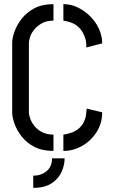

<svg xmlns="http://www.w3.org/2000/svg" viewBox="-20 -726 547 930"><path d="M141 184V125Q178 125 205 103.5Q232 82 232 41H293Q293 73 278.5 106Q264 139 230.5 161.5Q197 184 141 184ZM239 5Q184 5 146 -15Q108 -35 84.5 -65.5Q61 -96 50 -127.5Q39 -159 39 -181V-518Q39 -541 50 -572.5Q61 -604 84.5 -634.5Q108 -665 146 -685.5Q184 -706 239 -706V-626Q206 -626 183.5 -613.5Q161 -601 146.5 -583.5Q132 -566 126 -548Q120 -530 120 -518V-181Q120 -169 126.5 -151Q133 -133 147 -115.5Q161 -98 184 -86Q207 -74 239 -74ZM287 5V-74Q305 -76 326.5 -83.5Q348 -91 366 -107.5Q384 -124 392 -150Q395 -158 396.5 -167Q398 -176 398 -184Q399 -189 399.5 -193.5Q400 -198 400 -200L475 -182Q475 -129 448 -86.5Q421 -44 378 -19.5Q335 5 287 5ZM398 -496Q398 -500 398 -504Q398 -508 398 -512Q397 -520 396 -527.5Q395 -535 392 -543Q382 -572 366.5 -588.5Q351 -605 334.5 -612.5Q318 -620 305 -622.5Q292 -625 287 -626V-706Q323 -706 356.5 -690Q390 -674 417 -647Q444 -620 459.5 -586Q475 -552 475 -516Z"/></svg>

Font: Stick No Bills ExtraLight
Style: Regular
Weight: 400
Version: Version 2.000